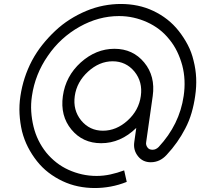

<svg xmlns="http://www.w3.org/2000/svg" viewBox="-20 -735 1009 968"><path d="M589 -715Q546 -715 502 -706.5Q458 -698 415 -680Q372 -662 332.5 -637Q293 -612 258 -579Q223 -546 193.5 -509Q164 -472 141 -429Q97 -345 83 -251Q76 -205 78.5 -160.5Q81 -116 91 -73Q102 -30 121 7Q140 44 166 77Q192 110 224.5 135Q257 160 295 178Q333 196 374 204.5Q415 213 458 213Q498 213 538.5 205.5Q579 198 619 182L606 124Q571 137 536.5 144.5Q502 152 467 152Q429 152 393.5 144Q358 136 325 121Q292 106 264 84Q236 62 213 34Q190 5 174 -27.5Q158 -60 149 -97Q140 -134 137.5 -172.5Q135 -211 141 -251Q149 -306 169 -356.5Q189 -407 221 -453Q253 -500 293 -536.5Q333 -573 381 -600Q477 -654 580 -654Q618 -654 653.5 -646Q689 -638 722 -623Q755 -608 783 -586.5Q811 -565 834 -536Q857 -508 873 -475Q889 -442 899 -405Q918 -332 906 -251Q885 -107 780 6Q766 20 749 20Q732 20 724 9Q714 -4 717 -19L750 -251Q764 -351 707 -420Q650 -489 557 -489Q464 -489 387 -420Q311 -351 297 -251Q283 -151 340 -82Q397 -13 490 -13Q588 -13 667 -90L657 -19Q651 22 676 53Q700 83 740 83Q786 83 820 46Q849 15 872.5 -18.5Q896 -52 914 -87Q934 -125 946 -166.5Q958 -208 964 -251Q971 -298 969 -342Q967 -386 956 -429Q946 -472 926.5 -509Q907 -546 881 -579Q855 -612 823 -637Q791 -662 753 -680Q715 -698 674 -706.5Q633 -715 589 -715ZM548 -426Q615 -426 658 -374Q700 -322 690 -251Q680 -179 624 -128Q567 -76 499 -76Q432 -76 389 -128Q347 -180 357 -251Q367 -322 424 -374Q481 -426 548 -426Z"/></svg>

Font: Unageo
Style: Light-Italic
Weight: 300
Designer: Richard Sepsi
Foundry: Richard Sepsi
Version: Version 2.000